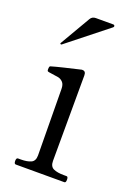

<svg xmlns="http://www.w3.org/2000/svg" viewBox="-138 -773 594 832"><g transform="rotate(20 158.5 -357.5)"><path d="M46 0Q38 0 38 -14Q38 -28 46 -28H59Q88 -28 105.5 -36Q123 -44 123 -70L120 -375Q120 -396 110.5 -406Q101 -416 88.5 -418.5Q76 -421 45 -425Q39 -426 37.5 -428Q36 -430 36 -437Q36 -442 37 -446Q38 -450 41 -451Q61 -457 98 -466Q135 -475 170 -483Q172 -484 177 -484Q193 -484 193 -465L192 -70Q192 -44 209.5 -36Q227 -28 257 -28H270Q277 -28 277 -14Q277 0 270 0ZM239 -703Q242 -706 242 -708Q242 -715 235 -715H155Q138 -715 130 -701L49 -562L48 -559Q48 -558 49 -557Q50 -556 52 -556Q54 -556 55 -557Z"/></g></svg>

Font: Shippori Mincho B1
Style: Regular
Weight: 400
Designer: FONTDASU
Foundry: FONTDASU / Google Inc. / but / Adobe
Version: Version 3.110; ttfautohint (v1.8.3)